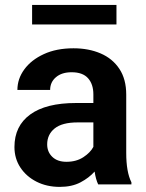

<svg xmlns="http://www.w3.org/2000/svg" viewBox="-20 -729 577 759"><path d="M368.2 0Q358.9 -19 354 -50.8Q332 -25.9 298.1 -8.1Q264.2 9.8 216.3 9.8Q165 9.8 124.5 -10.7Q84 -31.2 60.5 -66.9Q37.1 -102.5 37.1 -147.9Q37.1 -231 99.4 -276.4Q161.6 -321.8 280.3 -321.8H349.1V-356Q349.1 -396 328.1 -419.7Q307.1 -443.4 263.2 -443.4Q224.1 -443.4 201.2 -423.8Q178.2 -404.3 178.2 -373.5H48.8Q48.8 -417.5 76.2 -454.8Q103.5 -492.2 153.3 -515.1Q203.1 -538.1 270.5 -538.1Q330.6 -538.1 377.7 -517.8Q424.8 -497.6 451.9 -456.8Q479 -416 479 -355V-124.5Q479 -48.8 499.5 -8.3V0ZM242.7 -89.4Q281.7 -89.4 309.6 -107.7Q337.4 -126 349.1 -148.4V-245.1H286.6Q225.6 -245.1 196 -221.2Q166.5 -197.3 166.5 -158.2Q166.5 -128.4 186.8 -108.9Q207 -89.4 242.7 -89.4ZM440.4 -709.5V-632.3H106.9V-709.5Z"/></svg>

Font: Vazirmatn RD FD SemiBold
Style: Regular
Weight: 600
Designer: Saber Rastikerdar
Foundry: Saber Rastikerdar
Version: Version 33.003